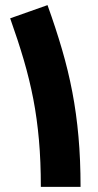

<svg xmlns="http://www.w3.org/2000/svg" viewBox="-20 -726 382 746"><path d="M293 0Q293 -105 284.9 -195.1Q276.9 -285.2 261 -368.4Q245.1 -451.7 220.9 -534.2Q196.8 -616.7 164.6 -706.1L19.5 -654.8Q49.8 -569.8 72.3 -493.4Q94.7 -417 109.4 -341.1Q124 -265.1 131.3 -182.1Q138.7 -99.1 138.7 0Z"/></svg>

Font: Estedad-VF-FD Black
Style: Regular
Weight: 900
Designer: Amin Abedi
Version: Version 4.000